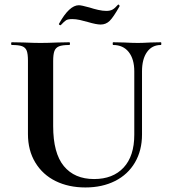

<svg xmlns="http://www.w3.org/2000/svg" viewBox="-20 -811 743 845"><path d="M478 -613Q476 -613 476 -619Q476 -625 478 -625L526 -624Q564 -622 587 -622Q606 -622 642 -624L688 -625Q690 -625 690 -619Q690 -613 688 -613Q649 -613 627 -582Q605 -551 605 -497V-219Q605 -149 574 -96Q543 -43 486.5 -14.5Q430 14 356 14Q282 14 225 -14Q168 -42 135.5 -95.5Q103 -149 103 -221V-544Q103 -574 97.5 -588Q92 -602 77.5 -607.5Q63 -613 32 -613Q29 -613 29 -619Q29 -625 32 -625L85 -624Q131 -622 158 -622Q188 -622 234 -624L285 -625Q288 -625 288 -619Q288 -613 285 -613Q254 -613 239.5 -607Q225 -601 219.5 -586.5Q214 -572 214 -542V-256Q214 -137 261 -80Q308 -23 394 -23Q477 -23 524 -73.5Q571 -124 571 -218V-497Q571 -551 546.5 -582Q522 -613 478 -613ZM499 -790 501 -791Q503 -791 505 -788Q507 -785 506 -783Q479 -735 462.5 -719Q446 -703 423 -703Q404 -703 367 -714Q350 -719 332 -723Q314 -727 298 -727Q279 -727 271 -722Q263 -717 247 -700H246Q243 -700 240.5 -702.5Q238 -705 240 -707Q285 -788 327 -788Q338 -788 374 -778Q392 -772 412 -767.5Q432 -763 448 -763Q465 -763 475.5 -769Q486 -775 499 -790Z"/></svg>

Font: Cormorant Garamond
Style: Bold
Weight: 700
Designer: Christian Thalmann (Catharsis Fonts)
Foundry: Catharsis Fonts
Version: Version 4.000